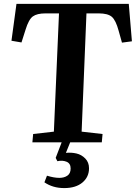

<svg xmlns="http://www.w3.org/2000/svg" viewBox="-20 -734 702 990"><path d="M311 235.8Q252.4 235.8 209 206.1L222.2 171.9Q258.3 183.1 286.1 183.1Q311 183.1 327.6 171.6Q344.2 160.2 344.2 134.8Q344.2 108.4 323 99.9Q301.8 91.3 275.9 97.2L267.1 80.1L297.9 0H147L150.9 -43L257.8 -55.2L284.2 -665H214.8Q170.9 -665 149.4 -649.4Q127.9 -633.8 111.8 -581.1L90.8 -515.1L39.1 -523.9L64.9 -713.9H644L660.2 -521L608.9 -514.2L591.8 -575.2Q577.1 -629.9 556.4 -647.5Q535.6 -665 488.8 -665H425.8L400.9 -55.2L508.8 -43L504.9 0H341.8L319.8 54.2Q348.1 51.3 374.3 57.4Q400.4 63.5 419.7 83.3Q439 103 439 133.8Q439 178.7 404.8 207.3Q370.6 235.8 311 235.8Z"/></svg>

Font: Literata SemiBold
Style: Italic
Weight: 650
Italic angle: -2.39999°
Designer: Latin by Veronika Burian and Jose Scaglione. Greek by Irene Vlachou. Cyrillic by Vera Evstafieva
Foundry: TypeTogether
Version: Version 3.021